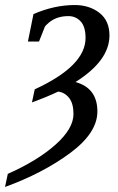

<svg xmlns="http://www.w3.org/2000/svg" viewBox="-60 -514 467 763"><path d="M375 -373Q375 -273 240 -188Q327 -164 327 -71Q327 14 219 94Q111 174 -40 229L-29 177Q90 124 161 60.5Q232 -3 232 -61Q232 -103 214.5 -125Q197 -147 171 -150Q127 -129 67 -107L78 -159Q280 -252 280 -363Q280 -408 260.5 -429Q241 -450 212 -450Q165 -450 134 -424Q120 -412 118 -407L95 -349H51L73 -458Q156 -494 237 -494Q295 -494 335 -463Q375 -432 375 -373Z"/></svg>

Font: Veleka
Style: Italic
Weight: 400
Italic angle: -12°
Designer: Stefan Peev, Context Ltd, 2016; SIL International, 1997-2014.
Foundry: Stefan Peev, Context Ltd, 2016
Version: Version 1.000